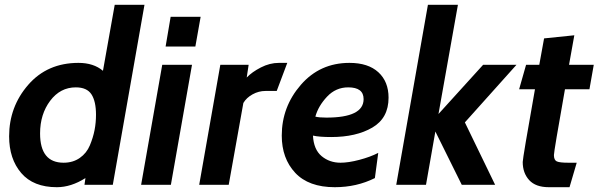

<svg xmlns="http://www.w3.org/2000/svg" viewBox="-20 -770 2494 800"><path d="M450 0H332L336 -28Q276 10 217 10Q119 10 68.5 -49Q18 -108 18 -202Q18 -325 97.5 -416.5Q177 -508 307 -508Q370 -508 409 -475L458 -750H582ZM296 -406Q231 -406 189 -350Q147 -294 147 -214Q147 -92 245 -92Q284 -92 312.5 -112Q341 -132 354.5 -164.5Q368 -197 374 -228Q380 -259 380 -292Q380 -348 361 -377Q342 -406 296 -406Z M794 -576H670L691 -700H816ZM692 0H568L656 -500H780Z M1177 -508 1133 -391H1086Q1058 -391 1032.5 -377Q1007 -363 994 -341L933 0H810L898 -500H1016L1008 -447Q1030 -470 1067 -489Q1104 -508 1142 -508Z M1599 -363Q1599 -278 1531.5 -238.5Q1464 -199 1360 -199Q1310 -199 1284 -205Q1287 -147 1320 -119.5Q1353 -92 1399 -92Q1432 -92 1477.5 -104Q1523 -116 1556 -133L1542 -28Q1466 10 1375 10Q1266 10 1210 -50Q1154 -110 1154 -205Q1154 -325 1233.5 -416.5Q1313 -508 1436 -508Q1514 -508 1556.5 -469Q1599 -430 1599 -363ZM1431 -406Q1379 -406 1342.5 -367Q1306 -328 1294 -284Q1310 -280 1340 -280Q1495 -280 1495 -357Q1495 -406 1431 -406Z M1755 0H1631L1763 -750H1888L1807 -295L1993 -500H2132L1917 -260L2043 0H1904L1794 -222Z M2383 -92 2353 10H2267Q2212 10 2185 -19.5Q2158 -49 2158 -95Q2158 -111 2209 -398H2143L2172 -500H2227L2247 -610L2373 -623L2351 -500H2454L2436 -398H2334Q2288 -139 2288 -124Q2288 -103 2300 -97.5Q2312 -92 2348 -92Z"/></svg>

Font: Cabin
Style: Bold Italic
Weight: 700
Designer: Pablo Impallari
Foundry: Pablo Impallari. www.impallari.com Igino Marini. www.ikern.com
Version: Version 1.005